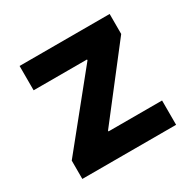

<svg xmlns="http://www.w3.org/2000/svg" viewBox="-123 -659 795 788"><g transform="rotate(-30 274.5 -265.0)"><path d="M52.7 -86.9 314.5 -411.1V-415H61.5V-530.3H488.3V-435.5L243.2 -119.1V-115.2H497.1V0H52.7Z"/></g></svg>

Font: Pretendard
Style: Bold
Weight: 700
Designer: Base glyphs from Inter by Rasmus Andersson; Hangeul glyphs from Noto Sans CJK(Source Han Sans) by Jang Soo-young and Kan
Foundry: Kil Hyung-jin
Version: Version 1.309